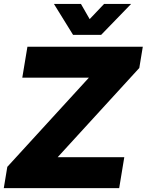

<svg xmlns="http://www.w3.org/2000/svg" viewBox="-20 -968 755 988"><path d="M-0.5 0 17.6 -109.4 437.5 -568.4H94.7L121.1 -727.5H714.8L696.8 -618.2L276.9 -159.2H619.6L593.3 0ZM396.5 -947.8 441.4 -869.6 515.6 -947.8H654.3V-947.3L500.5 -788.6H356L257.8 -947.3V-947.8Z"/></svg>

Font: Inter Display Black
Style: Italic
Weight: 900
Italic angle: -9.39999°
Designer: Rasmus Andersson
Foundry: rsms
Version: Version 4.000;git-a52131595